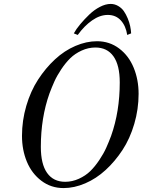

<svg xmlns="http://www.w3.org/2000/svg" viewBox="-20 -940 750 978"><path d="M188 -192Q188 -104 220 -59Q252 -14 312 -14Q348 -14 382 -29.5Q416 -45 440 -68.5Q464 -92 486 -125Q508 -158 521 -187Q534 -216 546 -248Q590 -372 590 -520Q590 -608 558 -653Q526 -698 466 -698Q430 -698 396 -682.5Q362 -667 338 -643.5Q314 -620 292 -587Q270 -554 257 -525Q244 -496 232 -464Q188 -340 188 -192ZM92 -248Q92 -326 114 -401Q136 -476 174 -534.5Q212 -593 260 -637.5Q308 -682 364 -706Q420 -730 474 -730Q538 -730 587 -693Q636 -656 661 -595Q686 -534 686 -462Q686 -384 664 -309Q642 -234 604 -176Q566 -118 518 -74Q470 -30 414 -6Q358 18 304 18Q240 18 191 -19Q142 -56 117 -116Q92 -176 92 -248ZM356 -770Q368 -792 389 -817Q410 -842 435 -866Q460 -890 489 -905Q518 -920 544 -920Q564 -920 582 -909.5Q600 -899 611 -883Q622 -867 630.5 -846.5Q639 -826 643 -807Q647 -788 648 -770L628 -762Q621 -808 595.5 -836Q570 -864 529 -864Q489 -864 449 -836Q409 -808 376 -762Z"/></svg>

Font: Old Standard TT
Style: Italic
Weight: 400
Italic angle: -15.2°
Designer: Alexey Kryukov <alexios@thessalonica.org.ru>
Version: Version 2.2